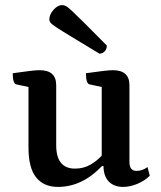

<svg xmlns="http://www.w3.org/2000/svg" viewBox="-20 -723 634 755"><path d="M208 12Q152 12 122 -25.5Q92 -63 92 -143V-381L45 -391Q30 -393 30 -435Q73 -441 97 -444Q121 -447 136 -447Q201 -447 201 -388V-152Q201 -60 275 -60Q309 -60 335.5 -75.5Q362 -91 380 -111V-381L333 -391Q318 -393 318 -435Q400 -447 424 -447Q489 -447 489 -388V-86Q489 -51 517 -51Q540 -51 560 -66L569 -32Q549 -12 520 0Q491 12 464 12Q428 12 407.5 -9.5Q387 -31 387 -70H381Q303 12 208 12ZM371 -512Q300 -555 259.5 -579.5Q219 -604 201 -616Q183 -628 178.5 -634Q174 -640 174 -646Q174 -666 190.5 -684.5Q207 -703 224 -703Q231 -703 238.5 -699.5Q246 -696 262 -681Q278 -666 310.5 -634Q343 -602 400 -544Q400 -529 391 -520.5Q382 -512 371 -512Z"/></svg>

Font: Petrona SemiBold
Style: Regular
Weight: 600
Designer: Ringo R. Seeber
Foundry: Ringo R. Seeber
Version: Version 2.001; ttfautohint (v1.8.3)